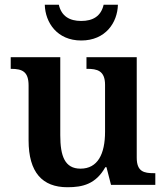

<svg xmlns="http://www.w3.org/2000/svg" viewBox="-20 -776 696 806"><path d="M321 -606C423 -606 473 -681 475 -756H415C404 -708 370 -688 321 -688C272 -688 238 -708 227 -756H168C170 -681 220 -606 321 -606ZM263 10C327 10 382 -3 422 -74H427L446 0H632V-49H626C585 -49 554 -55 554 -114V-536H343V-487H346C387 -487 421 -480 421 -420V-223C421 -129 390 -68 318 -68C252 -68 233 -121 233 -208V-536H25V-487H27C74 -487 100 -475 100 -417V-187C100 -52 158 10 263 10Z"/></svg>

Font: Noto Serif Oriya SemiBold
Style: Regular
Weight: 600
Designer: David Williams
Foundry: Google LLC, David Williams
Version: Version 1.051